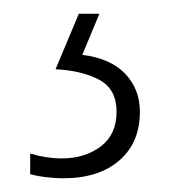

<svg xmlns="http://www.w3.org/2000/svg" viewBox="-20 -20 260 280"><path d="M184 143Q184 188 154 214Q124 240 72 240Q62 240 48.5 238.5Q35 237 24 234V204Q48 211 70 211Q104 211 127 193.5Q150 176 150 143Q150 110 125 96.5Q100 83 61 81L95 0H125L100 60Q141 65 162.5 87.5Q184 110 184 143Z"/></svg>

Font: Noto Sans Khmer UI ExtraCondensed ExtraLight
Style: Regular
Weight: 200
Width: 2
Designer: Danh Hong and the Monotype Design Team
Foundry: Monotype Imaging Inc.
Version: Version 2.002; ttfautohint (v1.8.4.7-5d5b)